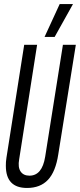

<svg xmlns="http://www.w3.org/2000/svg" viewBox="-20 -922 396 952"><path d="M114 10Q9 10 9 -100Q9 -111 9.5 -119Q10 -127 12 -140L100 -700H164L75 -132Q68 -93 82 -72Q96 -51 126 -51Q189 -51 204 -145L292 -700H356L269 -157Q256 -71 218 -30.5Q180 10 114 10ZM201 -739 276 -902H342L251 -739Z"/></svg>

Font: Georama ExtraCondensed
Style: Italic
Weight: 400
Width: 2
Italic angle: -9°
Designer: Jean-Baptiste Levee
Foundry: Production Type
Version: Version 1.000